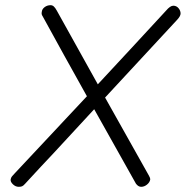

<svg xmlns="http://www.w3.org/2000/svg" viewBox="-20 -718 716 740"><path d="M663 -642 385 -342 554 -41Q559 -33 559 -26Q557 -15 546.5 -6.5Q536 2 524 2Q513 2 504 -10L343 -297L185 -126Q145 -84 77 -10Q70 -2 65 0Q60 2 52 2Q40 2 30 -7.5Q20 -17 21 -26Q22 -33 26 -38Q30 -43 35 -48L315 -347Q226 -506 144 -656Q139 -663 141 -672Q142 -683 152 -690.5Q162 -698 175 -698Q182 -698 187.5 -693Q193 -688 199 -677L357 -393L487 -533L620 -677Q636 -696 648 -696Q660 -696 668 -686.5Q676 -677 676 -666Q676 -656 663 -642Z"/></svg>

Font: Mali Light
Style: Italic
Weight: 300
Italic angle: -10°
Version: Version 1.000; ttfautohint (v1.6)